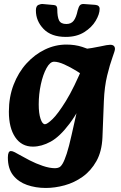

<svg xmlns="http://www.w3.org/2000/svg" viewBox="-20 -711 601 952"><path d="M207 221Q157 221 114 206Q71 191 45 158Q19 125 19 70Q19 38 34 38Q42 38 53.5 44Q65 50 77 57Q96 68 127 84Q158 100 192 111.5Q226 123 253 123Q264 123 273 119Q282 115 291 99.5Q300 84 311 50.5Q322 17 335 -42L396 -313L378 -337L379 -465Q443 -473 478 -481Q513 -489 526 -489Q550 -489 550 -468Q550 -460 537.5 -426Q525 -392 511.5 -337Q498 -282 495 -210L488 -30Q485 40 458 88Q431 136 389.5 165.5Q348 195 300 208Q252 221 207 221ZM143 16Q87 16 55.5 -30.5Q24 -77 24 -157Q24 -230 47.5 -291Q71 -352 111.5 -396.5Q152 -441 203 -465.5Q254 -490 309 -490Q352 -490 387.5 -478.5Q423 -467 448 -455L419 -321Q392 -339 360.5 -358.5Q329 -378 299 -391.5Q269 -405 248 -405Q228 -405 210.5 -373Q193 -341 182.5 -292.5Q172 -244 172 -193Q172 -149 181 -122Q190 -95 203 -95Q214 -95 240.5 -120.5Q267 -146 307 -210.5Q347 -275 396 -393L427 -283Q374 -163 325 -98Q276 -33 231 -8.5Q186 16 143 16ZM306 -528Q234 -528 196 -567.5Q158 -607 158 -659Q158 -681 170 -686.5Q182 -692 193 -691L248 -686Q257 -685 260.5 -679.5Q264 -674 264 -666Q264 -627 273 -609.5Q282 -592 309 -592Q333 -592 345.5 -608.5Q358 -625 365 -659Q370 -678 376.5 -685Q383 -692 397 -691L452 -687Q463 -686 468.5 -681Q474 -676 474 -667Q474 -641 454.5 -608Q435 -575 397.5 -551.5Q360 -528 306 -528Z"/></svg>

Font: Alkatra
Style: Regular
Weight: 400
Designer: Suman Bhandary
Version: Version 1.100;gftools[0.9.22]